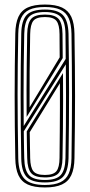

<svg xmlns="http://www.w3.org/2000/svg" viewBox="-20 -827 399 854"><path d="M179.8 6.8Q131.8 6.8 103.2 -6.4Q74.8 -19.5 61.8 -48Q48.8 -76.5 48 -122.8Q46.5 -197 45.9 -265.2Q45.2 -333.5 45.2 -399.9Q45.2 -466.2 45.9 -534.5Q46.5 -602.8 48 -677Q48.8 -723.2 61.8 -751.9Q74.8 -780.5 103.2 -793.6Q131.8 -806.8 179.8 -806.8Q227.2 -806.8 255.8 -793.5Q284.2 -780.2 297.4 -751.8Q310.5 -723.2 311.2 -677Q312.5 -601.2 313.1 -533Q313.8 -464.8 313.8 -398.8Q313.8 -332.8 313.1 -265Q312.5 -197.2 311.2 -122.5Q310.5 -76.5 297.2 -48Q284 -19.5 255.5 -6.4Q227 6.8 179.8 6.8ZM179.8 -48.8Q217.2 -48.8 230.9 -65.5Q244.5 -82.2 244.8 -125Q245.5 -186 245.9 -240.4Q246.2 -294.8 246.5 -347.6Q246.8 -400.5 246.5 -457L112.2 -239Q112.5 -221.8 112.8 -206.8Q113 -191.8 113.2 -178.1Q113.5 -164.5 113.8 -151.2Q114 -138 114.2 -124Q115 -82.2 128.4 -65.5Q141.8 -48.8 179.8 -48.8ZM179.8 -37.8Q135.5 -37.8 118.8 -56.9Q102 -76 101 -123.8Q100.5 -144.5 100.1 -164.1Q99.8 -183.8 99.5 -203.1Q99.2 -222.5 99 -242.8L260.2 -502.2Q260.8 -437.8 260.6 -377.5Q260.5 -317.2 259.9 -255.4Q259.2 -193.5 258 -124Q257.5 -76.8 240.9 -57.2Q224.2 -37.8 179.8 -37.8ZM179.8 -26.5Q230.8 -26.5 250.5 -48.6Q270.2 -70.8 271.2 -123.8Q272.5 -199.8 273.1 -268.2Q273.8 -336.8 273.6 -403.5Q273.5 -470.2 272.8 -540.8L85.8 -243Q86 -228 86.1 -215.5Q86.2 -203 86.5 -190.1Q86.8 -177.2 87 -161.2Q87.2 -145.2 87.8 -123.8Q88.8 -70.5 108.5 -48.5Q128.2 -26.5 179.8 -26.5ZM179.8 -4.2Q222.8 -4.2 248.4 -16.4Q274 -28.5 285.6 -54.6Q297.2 -80.8 298 -123Q299 -198.2 299.6 -266.6Q300.2 -335 300.2 -401.1Q300.2 -467.2 299.6 -535.1Q299 -603 298 -676.5Q297.2 -719.5 285.6 -745.6Q274 -771.8 248.4 -783.8Q222.8 -795.8 179.8 -795.8Q136.2 -795.8 110.6 -783.8Q85 -771.8 73.5 -745.5Q62 -719.2 61.2 -676.5Q59.8 -606 59 -539.9Q58.2 -473.8 58.2 -407.8Q58.2 -341.8 59 -271.6Q59.8 -201.5 61.2 -123Q62.5 -58.8 89 -31.5Q115.5 -4.2 179.8 -4.2ZM179.8 -15.5Q121.5 -15.5 98.5 -40.1Q75.5 -64.8 74.5 -123Q73 -197.2 72.4 -265.4Q71.8 -333.5 71.8 -399.8Q71.8 -466 72.4 -534.2Q73 -602.5 74.5 -676.5Q75.5 -735.5 98.5 -760Q121.5 -784.5 179.8 -784.5Q236.2 -784.5 259.8 -760Q283.2 -735.5 284.8 -676.2Q285.8 -612.2 286.5 -547.9Q287.2 -483.5 287.2 -416.1Q287.2 -348.8 286.6 -276.1Q286 -203.5 284.8 -123.5Q283.2 -64.2 259.8 -39.9Q236.2 -15.5 179.8 -15.5ZM85.5 -266.5 272.2 -565Q272.2 -579.5 272 -599Q271.8 -618.5 271.6 -638.9Q271.5 -659.2 271.2 -676Q270.5 -730.5 249.9 -752Q229.2 -773.5 179.8 -773.5Q128.2 -773.5 108.5 -751.4Q88.8 -729.2 87.8 -676Q86.2 -602.5 85.5 -535Q84.8 -467.5 84.8 -401.6Q84.8 -335.8 85.5 -266.5ZM98.5 -306.8Q98 -367.8 98.1 -426.8Q98.2 -485.8 99 -547.1Q99.8 -608.5 101 -676Q102 -723.5 118.5 -742.9Q135 -762.2 179.8 -762.2Q222.5 -762.2 240 -743.5Q257.5 -724.8 258 -675.5Q258.2 -653.8 258.5 -623.5Q258.8 -593.2 259 -568.8ZM111.5 -349.5 245.5 -572Q245.2 -596.8 245.1 -623.1Q245 -649.5 244.8 -674.8Q244.5 -717.2 231 -734.2Q217.5 -751.2 179.8 -751.2Q141.8 -751.2 128.4 -734.5Q115 -717.8 114.2 -675.8Q112.5 -584.5 111.8 -508.6Q111 -432.8 111.5 -349.5Z"/></svg>

Font: Big Shoulders Inline Display Thin
Style: Regular
Weight: 400
Version: Version 2.002